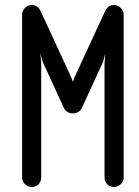

<svg xmlns="http://www.w3.org/2000/svg" viewBox="-20 -746 552 764"><path d="M396 -492 399 -534 391 -502 306 -317Q301 -306 291.5 -300.5Q282 -295 273 -295H267Q258 -295 248.5 -300.5Q239 -306 234 -317L149 -502L141 -534L144 -492V-40Q144 -24 133.5 -13Q123 -2 106 -2Q91 -2 79.5 -13Q68 -24 68 -40V-688Q68 -703 79.5 -714.5Q91 -726 106 -726Q120 -726 129 -718.5Q138 -711 143 -699L265 -435L270 -420L275 -435L397 -699Q402 -711 411 -718.5Q420 -726 434 -726Q449 -726 460.5 -714.5Q472 -703 472 -688V-40Q472 -24 460.5 -13Q449 -2 434 -2Q417 -2 406.5 -13Q396 -24 396 -40Z"/></svg>

Font: VDS Compensated
Style: Light
Weight: 300
Designer: artmaker
Foundry: artmaker
Version: Version 1.000 2012 initial release